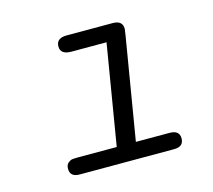

<svg xmlns="http://www.w3.org/2000/svg" viewBox="-71 -516 668 601"><g transform="rotate(-15 262.5 -215.5)"><path d="M87 -26Q87 -39 94 -45Q101 -51 107 -52Q113 -53 125 -53H252L306 -378H192Q157 -378 157 -404Q157 -431 191 -431H340Q372 -431 372 -404L369 -383L314 -53H423Q455 -53 455 -27Q455 0 424 0H118Q87 0 87 -26Z"/></g></svg>

Font: CMU Typewriter Text
Style: LightOblique
Weight: 200
Italic angle: -9.46001°
Version: Version 0.7.0